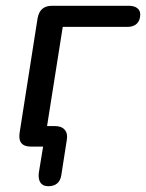

<svg xmlns="http://www.w3.org/2000/svg" viewBox="-20 -507 505 664"><path d="M147 137Q129 137 120.5 125.5Q112 114 114 92L134 -30L143 0H87Q64 0 54 -12Q44 -24 48 -49L110 -444Q114 -466 126.5 -476.5Q139 -487 160 -487H425Q444 -487 454.5 -479Q465 -471 465 -457Q465 -437 453.5 -425.5Q442 -414 421 -414H197L138 -41L129 -71H170Q193 -71 204 -58Q215 -45 211 -23L192 99Q189 118 177.5 127.5Q166 137 147 137Z"/></svg>

Font: Nunito Medium
Style: Italic
Weight: 500
Designer: Vernon Adams
Foundry: Vernon Adams
Version: Version 3.601